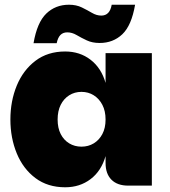

<svg xmlns="http://www.w3.org/2000/svg" viewBox="-20 -786 719 813"><path d="M256 7Q182 7 130 -32Q78 -71 51 -136.5Q24 -202 24 -280Q24 -358 51 -423.5Q78 -489 130 -528.5Q182 -568 256 -568Q318 -568 363.5 -533Q409 -498 427 -435V-561H623V0H523Q477 0 452 -25Q427 -50 427 -96V-125Q409 -62 363.5 -27.5Q318 7 256 7ZM325 -165Q354 -165 377 -179Q400 -193 413.5 -218.5Q427 -244 427 -280Q427 -316 413.5 -342Q400 -368 377 -382.5Q354 -397 325 -397Q296 -397 273 -382.5Q250 -368 237 -342Q224 -316 224 -280Q224 -244 237 -218.5Q250 -193 273 -179Q296 -165 325 -165ZM402 -604Q371 -604 347.5 -615Q324 -626 304.5 -637.5Q285 -649 265 -649Q247 -649 236 -638Q225 -627 220 -603H122Q137 -691 176 -728.5Q215 -766 272 -766Q303 -766 326.5 -754.5Q350 -743 369.5 -731.5Q389 -720 409 -720Q427 -720 438 -731.5Q449 -743 453 -766H552Q537 -678 498 -641Q459 -604 402 -604Z"/></svg>

Font: Parkinsans ExtraBold
Style: Regular
Weight: 800
Designer: Red Stone, Indian Type Foundry
Foundry: Indian Type Foundry
Version: Version 1.000